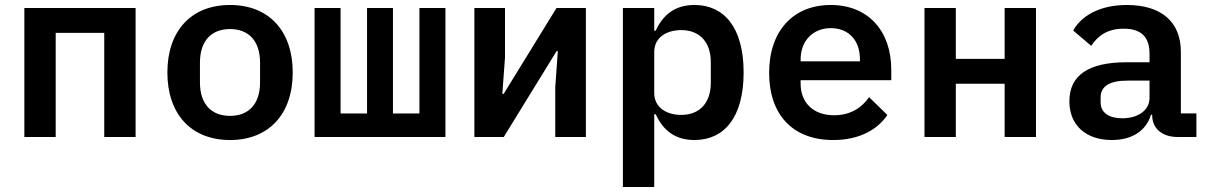

<svg xmlns="http://www.w3.org/2000/svg" viewBox="-20 -548 4841 768"><path d="M77.4 0H202.8V-416.5H397V0H522.4V-516H77.4Z M900.2 12.1C1055.8 12.1 1150.9 -92 1150.9 -258.2C1150.9 -424 1055.8 -528.1 900.2 -528.1C744.3 -528.1 649.5 -424 649.5 -258.2C649.5 -92 744.3 12.1 900.2 12.1ZM779.8 -218.4V-297.6C779.8 -385.3 826.3 -431.8 900.2 -431.8C973.7 -431.8 1020.2 -385.3 1020.2 -297.6V-218.4C1020.2 -130.7 973.7 -84.5 900.2 -84.5C826.3 -84.5 779.8 -130.7 779.8 -218.4Z M1238.3 0H1761.7V-516H1657.7V-94.1H1551.8V-516H1448.2V-94.1H1342.3V-516H1238.3Z M1877.5 0H1995L2206.3 -343.4H2211.3L2201 -198.2V0H2323.5V-516H2206L1994.7 -172.6H1989.3L2000 -317.8V-516H1877.5Z M2471.6 199.9H2596.9V-90.9H2603C2631.4 -28.4 2678.6 12.1 2757.8 12.1C2875.7 12.1 2954.5 -77.1 2954.5 -258.2C2954.5 -438.9 2875.7 -528.1 2757.8 -528.1C2678.6 -528.1 2631.4 -487.6 2603 -425.4H2596.9V-516H2471.6ZM2596.9 -176.5V-339.8C2596.9 -398.8 2646.7 -427.6 2704.9 -427.6C2779.8 -427.6 2823.2 -378.2 2823.2 -299.4V-216.6C2823.2 -137.8 2779.8 -88.4 2704.9 -88.4C2646.7 -88.4 2596.9 -117.2 2596.9 -176.5Z M3312.9 12.1C3421.2 12.1 3492.5 -32.7 3529.5 -88.1L3456.3 -159.4C3426.1 -115.4 3380 -87 3316.4 -87C3231.5 -87 3182.5 -138.8 3182.5 -213.4V-227.3H3545.1V-269.2C3545.1 -425.1 3451.7 -528.1 3302.9 -528.1C3152.7 -528.1 3056.5 -424 3056.5 -256.4C3056.5 -92 3148.4 12.1 3312.9 12.1ZM3182.5 -302.6V-310.4C3182.5 -384.2 3231.2 -435.4 3303.3 -435.4C3374.3 -435.4 3419.7 -386.7 3419.7 -311.4V-302.6Z M3677.9 0H3803.3V-213.1H3998.6V0H4123.9V-516H3998.6V-312.5H3803.3V-516H3677.9Z M4690.7 0H4765.6V-94.5H4703.5V-340.2C4703.5 -463.1 4622.2 -528.1 4487.6 -528.1C4376.1 -528.1 4304 -482.6 4272.7 -425.8L4344.8 -364.7C4372.5 -405.9 4410.2 -433.2 4474.8 -433.2C4545.8 -433.2 4578.1 -399.1 4578.1 -333.5V-299H4486.5C4334.2 -299 4257.5 -246.8 4257.5 -143.1C4257.5 -46.2 4324.6 12.1 4427.2 12.1C4507.8 12.1 4564.3 -24.5 4583.8 -88.8H4588.8V-86.6C4588.8 -32.7 4630.3 0 4690.7 0ZM4382.5 -138.5V-159.1C4382.5 -202.4 4418 -225.5 4489 -225.5H4578.1V-155.9C4578.1 -106.5 4531.2 -74.9 4469.5 -74.9C4415.8 -74.9 4382.5 -96.9 4382.5 -138.5Z"/></svg>

Font: Margiela Mono SemiBold
Style: Regular
Weight: 600
Designer: Mike Abbink, Paul van der Laan, Pieter van Rosmalen
Foundry: Bold Monday
Version: Version 2.003 2021